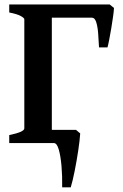

<svg xmlns="http://www.w3.org/2000/svg" viewBox="-20 -635 544 852"><path d="M457 -424.8H419.4Q418 -457.5 415.5 -487.8Q413.1 -518.1 406.7 -537.4Q400.4 -556.6 387.7 -556.6H184.6L198.7 -615.2H466.8L485.8 -599.6Q485.4 -586.9 481.9 -562.5Q478.5 -538.1 473.9 -510.3Q469.2 -482.4 464.6 -458.7Q460 -435.1 457 -424.8ZM21 0V-35.6Q87.9 -49.3 87.9 -65.4V-549.3Q87.9 -555.2 72 -564Q56.2 -572.8 21 -579.6V-615.2H280.8V-579.6Q251 -576.2 230.5 -571.5Q210 -566.9 210 -560.1V-54.7Q210 -48.3 230.5 -44.4Q251 -40.5 301.8 -35.6V0ZM317.4 -58.6 335.9 -43Q334 -11.7 327.1 33.4Q320.3 78.6 311.5 123Q302.7 167.5 293.9 196.3H255.9Q256.8 146.5 252.9 101.6Q249 56.6 240.7 28.3Q232.4 0 219.7 0L176.3 -58.6Z"/></svg>

Font: Gentium Plus
Style: Bold
Weight: 700
Designer: Victor Gaultney, Annie Olsen, Iska Routamaa, Becca Hirsbrunner
Foundry: SIL International
Version: Version 6.101